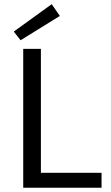

<svg xmlns="http://www.w3.org/2000/svg" viewBox="-20 -887 526 907"><path d="M89.7 0V-656.3H173.2V-70.7H459.7V0ZM77.2 -696.8 45.1 -737.8 224.3 -867.3 262.7 -811.7Z"/></svg>

Font: Source Sans Variable
Style: Regular
Weight: 200
Designer: Paul D. Hunt
Foundry: Adobe Systems Incorporated
Version: Version 3.006;hotconv 1.0.111;makeotfexe 2.5.65597